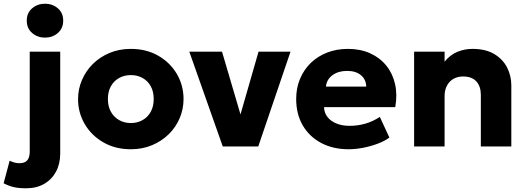

<svg xmlns="http://www.w3.org/2000/svg" viewBox="-92 -788 2835 1033"><path d="M49 225Q9.5 225 -17.8 218.8Q-45 212.5 -72.5 198L-40 76.5Q-27 83 -14.5 86.5Q-2 90 13.5 90Q42 90 55 74.2Q68 58.5 68 27V-510H232V37.5Q232 93.5 209.2 135.8Q186.5 178 145.2 201.5Q104 225 49 225ZM150 -585.5Q110.5 -585.5 81.2 -610.2Q52 -635 52 -677Q52 -719 81.2 -743.5Q110.5 -768 150 -768Q190 -768 219 -743.5Q248 -719 248 -677Q248 -635 219 -610.2Q190 -585.5 150 -585.5Z M612 15Q528.5 15 464.5 -21.8Q400.5 -58.5 364.2 -120Q328 -181.5 328 -255Q328 -308.5 348.8 -357.2Q369.5 -406 407.5 -443.8Q445.5 -481.5 497.5 -503.2Q549.5 -525 612 -525Q695.5 -525 759.5 -488.2Q823.5 -451.5 859.5 -390Q895.5 -328.5 895.5 -255Q895.5 -201.5 875 -152.8Q854.5 -104 816.5 -66.5Q778.5 -29 726.5 -7Q674.5 15 612 15ZM612 -126Q647 -126 675 -141.8Q703 -157.5 719 -186.5Q735 -215.5 735 -255Q735 -295 719.2 -323.8Q703.5 -352.5 675.5 -368.2Q647.5 -384 612 -384Q576.5 -384 548.5 -368.2Q520.5 -352.5 504.5 -323.8Q488.5 -295 488.5 -255Q488.5 -215.5 504.8 -186.5Q521 -157.5 549 -141.8Q577 -126 612 -126Z M1106.5 0 926.5 -510H1102.5L1211 -141.5H1193L1299 -510H1471L1297.5 0Z M1783.5 15Q1699.5 15 1636 -18.8Q1572.5 -52.5 1537 -113.2Q1501.5 -174 1501.5 -255.5Q1501.5 -314.5 1522.2 -364Q1543 -413.5 1580.2 -449.5Q1617.5 -485.5 1668.2 -505.2Q1719 -525 1780 -525Q1847 -525 1899.5 -501.2Q1952 -477.5 1986.2 -435.2Q2020.5 -393 2033.5 -335.8Q2046.5 -278.5 2034.5 -211.5H1651.5Q1652 -181.5 1669.5 -159Q1687 -136.5 1717.5 -123.8Q1748 -111 1788.5 -111Q1833.5 -111 1874 -122.8Q1914.5 -134.5 1951.5 -159L2003 -48Q1979.5 -30 1942.2 -15.8Q1905 -1.5 1863.2 6.8Q1821.5 15 1783.5 15ZM1661.5 -322H1878.5Q1877.5 -360.5 1850 -383.5Q1822.5 -406.5 1775.5 -406.5Q1728 -406.5 1696.8 -383.5Q1665.5 -360.5 1661.5 -322Z M2136 0V-510H2300V-456Q2328.5 -492 2367.5 -508.5Q2406.5 -525 2449.5 -525Q2521.5 -525 2568 -496.8Q2614.5 -468.5 2636.8 -423.8Q2659 -379 2659 -329V0H2495V-277.5Q2495 -323.5 2470.8 -350Q2446.5 -376.5 2399.5 -376.5Q2369.5 -376.5 2347.2 -363.5Q2325 -350.5 2312.5 -326.8Q2300 -303 2300 -272.5V0Z"/></svg>

Font: Geologica Thin Roman
Style: Bold
Weight: 700
Version: Version 1.010;gftools[0.9.28]